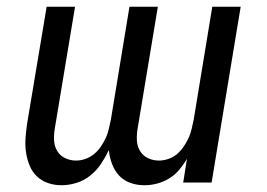

<svg xmlns="http://www.w3.org/2000/svg" viewBox="-20 -540 790 568"><path d="M162 8Q141 8 122 1.5Q103 -5 89 -18.5Q75 -32 67.5 -50.5Q60 -69 57 -89Q54 -109 55.5 -130.5Q57 -152 60 -173L118 -520H202L142 -159Q139 -141 140 -124Q141 -107 149.5 -93Q158 -79 173 -72Q188 -65 205 -65Q219 -65 233 -70Q247 -75 258.5 -84.5Q270 -94 278.5 -106.5Q287 -119 293 -132Q299 -145 302 -159Q305 -173 308 -186L363 -520H447L387 -159Q384 -141 385 -124Q386 -107 394.5 -93Q403 -79 418 -72Q433 -65 450 -65Q464 -65 478.5 -70Q493 -75 504 -84.5Q515 -94 523.5 -106.5Q532 -119 538 -132Q544 -145 547 -159Q550 -173 553 -186L608 -520H692L606 0H522L533 -70Q523 -53 510.5 -38Q498 -23 481 -12.5Q464 -2 445 3Q426 8 408 8H407Q385 8 365.5 1Q346 -6 332.5 -20.5Q319 -35 311.5 -55Q304 -75 302 -96Q292 -75 279 -55.5Q266 -36 247.5 -21Q229 -6 206.5 1Q184 8 162 8Z"/></svg>

Font: Iosevka Aile
Style: Italic
Weight: 400
Italic angle: -9°
Designer: Belleve Invis
Foundry: Belleve Invis
Version: Version 28.0.1; ttfautohint (v1.8.4)